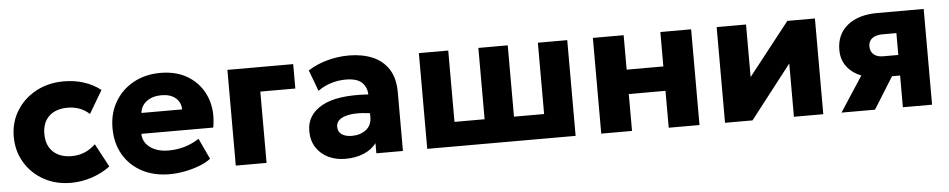

<svg xmlns="http://www.w3.org/2000/svg" viewBox="-36 -767 5038 1019"><g transform="rotate(-5 2483.0 -257.5)"><path d="M310 15Q229 15 165.2 -20.2Q101.5 -55.5 64.5 -116.8Q27.5 -178 27.5 -255Q27.5 -332 65.5 -393.2Q103.5 -454.5 169 -489.8Q234.5 -525 316.5 -525Q432 -525 513 -462L441 -340.5Q416.5 -363 387.2 -373.5Q358 -384 326 -384Q262.5 -384 226.5 -350.2Q190.5 -316.5 190.5 -255.5Q190.5 -194.5 226.8 -160.2Q263 -126 326.5 -126Q398 -126 452.5 -178L519 -54Q476 -21.5 420.8 -3.2Q365.5 15 310 15Z M835.5 15Q751.5 15 688 -18.8Q624.5 -52.5 589 -113.2Q553.5 -174 553.5 -255.5Q553.5 -334 589.5 -395Q625.5 -456 688.2 -490.5Q751 -525 832 -525Q921.5 -525 984.2 -483.8Q1047 -442.5 1074.8 -371.8Q1102.5 -301 1086.5 -211.5H703.5Q704.5 -166.5 742.2 -138.8Q780 -111 840.5 -111Q930.5 -111 1003.5 -159L1055 -48Q1031.5 -29.5 994.5 -15.2Q957.5 -1 915.5 7Q873.5 15 835.5 15ZM713.5 -322H930.5Q929.5 -360.5 902 -383.5Q874.5 -406.5 827.5 -406.5Q780 -406.5 748.8 -383.5Q717.5 -360.5 713.5 -322Z M1188 0V-510H1538.5V-380H1352V0Z M1771.5 15Q1720.5 15 1680 -4.8Q1639.5 -24.5 1616 -61.2Q1592.5 -98 1592.5 -149Q1592.5 -234.5 1674 -280.2Q1755.5 -326 1921.5 -315Q1920.5 -354.5 1894.2 -379.2Q1868 -404 1808.5 -404Q1768.5 -404 1729.8 -392Q1691 -380 1660 -357L1618 -469.5Q1667.5 -500.5 1724 -515.2Q1780.5 -530 1835 -530Q1907 -530 1961.8 -507Q2016.5 -484 2047.5 -436Q2078.5 -388 2078.5 -313V0H1937V-54Q1912 -21 1869 -3Q1826 15 1771.5 15ZM1742 -158Q1742 -131 1762.2 -117.2Q1782.5 -103.5 1816.5 -103.5Q1860.5 -103.5 1891.2 -126.8Q1922 -150 1922 -194.5V-215Q1838 -226.5 1790 -211.2Q1742 -196 1742 -158Z M2208 0V-510H2364.5V-130H2525V-510H2681.5V-130H2842V-510H2998.5V0Z M3135 0V-510H3299V-326.5H3494.5V-510H3658.5V0H3494.5V-196.5H3299V0Z M3794.5 0V-510H3951V-230L4171 -510H4318V0H4161.5V-284L3941 0Z M4415 0 4537 -187Q4489.5 -205.5 4461 -242.5Q4432.5 -279.5 4432.5 -332Q4432.5 -415.5 4491.2 -462.8Q4550 -510 4650.5 -510H4897.5V0H4742V-169H4699L4593.5 0ZM4661.5 -278.5H4742V-395H4669.5Q4633 -395 4613 -380Q4593 -365 4593 -337.5Q4593 -310 4611 -294.2Q4629 -278.5 4661.5 -278.5Z"/></g></svg>

Font: Geologica
Style: Bold
Weight: 700
Designer: Sindre Bremnes, Frode Helland
Foundry: Monokrom Skriftforlag AS
Version: Version 1.010; ttfautohint (v1.8.4.7-5d5b);gftools[0.9.28]